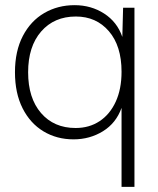

<svg xmlns="http://www.w3.org/2000/svg" viewBox="-20 -530 613 744"><path d="M451 194V-112Q430 -53 379 -21.5Q328 10 265 10Q200 10 148.5 -21Q97 -52 67.5 -110.5Q38 -169 38 -250Q38 -332 68.5 -390.5Q99 -449 151.5 -479.5Q204 -510 269 -510Q333 -510 383.5 -477.5Q434 -445 454 -387L457 -500H501V194ZM273 -34Q326 -34 366 -60.5Q406 -87 428.5 -136Q451 -185 451 -252Q451 -352 402 -409Q353 -466 274 -466Q190 -466 139.5 -408Q89 -350 89 -250Q89 -150 139 -92Q189 -34 273 -34Z"/></svg>

Font: Prodigy Sans Light
Style: Regular
Weight: 300
Designer: Wei Huang
Foundry: Wei Huang
Version: Version 1.003; ttfautohint (v1.8.3)